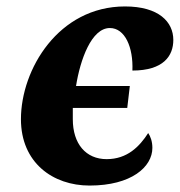

<svg xmlns="http://www.w3.org/2000/svg" viewBox="-20 -566 558 596"><path d="M258 10C388 10 453 -48 453 -107C453 -127 447 -143 440 -153C413 -111 375 -72 311 -72C247 -72 206 -119 206 -196V-231H375L383 -299H216C229 -381 264 -479 321 -479C368 -479 394 -419 391 -347C488 -347 518 -393 518 -442C518 -498 473 -546 368 -546C162 -546 45 -351 45 -196C45 -61 144 10 258 10Z"/></svg>

Font: Noto Serif SemiCondensed Extra
Style: Italic
Weight: 800
Width: 4
Italic angle: -12°
Designer: Monotype Design Team
Foundry: Monotype Imaging Inc.
Version: Version 1.901